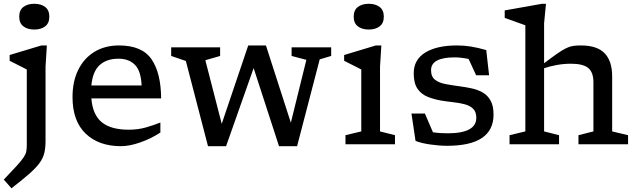

<svg xmlns="http://www.w3.org/2000/svg" viewBox="-23 -762 3362 1014"><path d="M158 -606Q122.5 -606 100.5 -622.8Q78.5 -639.5 78.5 -674Q78.5 -708.5 100.5 -725.2Q122.5 -742 158 -742Q193.5 -742 215.5 -725.2Q237.5 -708.5 237.5 -674Q237.5 -639.5 215.5 -622.8Q193.5 -606 158 -606ZM118.5 -395Q113 -398 97.2 -406Q81.5 -414 62.5 -423.5Q43.5 -433 28 -441V-471.5L195.5 -522H224.5L217.5 -410V-18Q217.5 18.5 211.2 45.2Q205 72 186.8 97.5Q168.5 123 132.8 154.8Q97 186.5 37.5 232.5L-3 186.5Q41 140.5 65.8 113.2Q90.5 86 101.8 69Q113 52 115.8 37.8Q118.5 23.5 118.5 3.5Z M605.5 -522Q727 -522 777 -449.5Q827 -377 828 -242.5H459.5Q466.5 -155 515 -116Q563.5 -77 656.5 -77Q706 -77 747.8 -89Q789.5 -101 824 -115V-62Q774 -29.5 717.5 -9.8Q661 10 615.5 10Q498.5 10 429.2 -56.5Q360 -123 360 -249Q360 -332.5 390.5 -393.8Q421 -455 476.2 -488.5Q531.5 -522 605.5 -522ZM603 -452Q540.5 -452 503.5 -418.5Q466.5 -385 459.5 -310.5H725Q721.5 -387.5 689.5 -419.8Q657.5 -452 603 -452Z M1595 -446 1517 -466.5V-512H1726V-466.5L1665.5 -448.5L1546 10H1450.5L1316.5 -402.5L1171 10H1075.5L958.5 -440L881 -466.5V-512H1139.5V-466.5L1061.5 -444L1148 -108L1288 -522H1381.5L1513 -114Z M1924.5 -606Q1889 -606 1867 -622.8Q1845 -639.5 1845 -674Q1845 -708.5 1867 -725.2Q1889 -742 1924.5 -742Q1960 -742 1982 -725.2Q2004 -708.5 2004 -674Q2004 -639.5 1982 -622.8Q1960 -606 1924.5 -606ZM1991 -522 1984 -410V-68L2063 -48V0H1801.5V-48L1885 -68V-395Q1879.5 -398 1863.8 -406Q1848 -414 1829 -423.5Q1810 -433 1794.5 -441V-471.5L1962 -522Z M2390.5 -522Q2428 -522 2464 -516.2Q2500 -510.5 2545 -497.5L2560 -364.5H2491.5L2452 -450.5Q2412 -459 2379 -459Q2253.5 -459 2253.5 -391.5Q2253.5 -357 2274.5 -340.8Q2295.5 -324.5 2330.2 -318Q2365 -311.5 2406 -306Q2437 -302 2468.2 -295.2Q2499.5 -288.5 2525.8 -273.8Q2552 -259 2567.8 -231Q2583.5 -203 2583.5 -157Q2583.5 8 2338 8Q2298 8 2250.2 1.2Q2202.5 -5.5 2171.5 -18L2150 -162.5H2221L2263.5 -63.5Q2282.5 -60.5 2302.5 -59.2Q2322.5 -58 2341 -58Q2492.5 -58 2492.5 -140Q2492.5 -171 2475.8 -187.5Q2459 -204 2431.8 -211.2Q2404.5 -218.5 2372.2 -222Q2340 -225.5 2309 -230.5Q2268 -237.5 2234.5 -251.2Q2201 -265 2181.5 -294Q2162 -323 2162 -375Q2162 -447 2223 -484.5Q2284 -522 2390.5 -522Z M2929.5 0H2668V-48L2751.5 -68V-628.5L2642.5 -667.5V-707L2839.5 -742H2860.5L2850.5 -639V-428Q2894 -461 2921.5 -480Q2949 -499 2968 -508Q2987 -517 3004.2 -519.5Q3021.5 -522 3044.5 -522Q3130.5 -522 3170.2 -480.8Q3210 -439.5 3210 -358.5V-68L3294 -48V0H3032V-48L3111 -68V-327.5Q3111 -380 3083.8 -402.8Q3056.5 -425.5 2991.5 -425.5Q2955.5 -425.5 2917.8 -418.8Q2880 -412 2850.5 -401.5V-68L2929.5 -48Z"/></svg>

Font: Newsreader 6pt
Style: Regular
Weight: 400
Designer: Hugues Gentile
Foundry: Production Type
Version: Version 1.003; ttfautohint (v1.8.3)